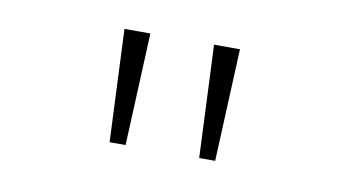

<svg xmlns="http://www.w3.org/2000/svg" viewBox="-37 -769 623 343"><g transform="rotate(10 275.0 -598.0)"><path d="M175 -496 166 -700H213L204 -496ZM337.5 -496 328.5 -700H375.5L366.5 -496Z"/></g></svg>

Font: Trispace SemiCondensed Thin
Style: Regular
Weight: 100
Width: 4
Designer: Tyler Finck
Foundry: Etcetera Type Company
Version: Version 1.210; ttfautohint (v1.8.3)